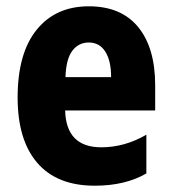

<svg xmlns="http://www.w3.org/2000/svg" viewBox="-20 -580 546 610"><path d="M281 10Q161 10 98.5 -62.5Q36 -135 36 -270Q36 -411 96.5 -485.5Q157 -560 262 -560Q365 -560 419 -494Q473 -428 473 -309V-229H187Q190 -112 302 -112Q376 -112 445 -152V-29Q378 10 281 10ZM188 -335H333Q333 -387 314.5 -416Q296 -445 262 -445Q230 -445 210 -419Q190 -393 188 -335Z"/></svg>

Font: Noto Sans Condensed ExtraBold
Style: Regular
Weight: 800
Width: 3
Designer: Monotype Design Team
Foundry: Monotype Imaging Inc.
Version: Version 2.013; ttfautohint (v1.8.4.7-5d5b)